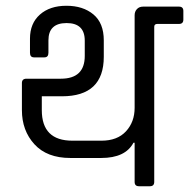

<svg xmlns="http://www.w3.org/2000/svg" viewBox="-20 -646 656 666"><path d="M447 -151H443Q415 -98 331 -98H224Q143 -98 99.5 -145.5Q56 -193 56 -264V-358Q56 -373 72 -373H191Q274 -373 274 -452V-505Q274 -566 211 -566Q148 -566 148 -506V-463Q148 -447 134 -447H98Q84 -447 84 -463V-512Q84 -565 118.5 -595.5Q153 -626 210.5 -626Q268 -626 304 -596Q340 -566 340 -506V-449Q340 -312 195 -312H125V-264Q125 -158 231 -158H332Q387 -158 417 -190.5Q447 -223 447 -272V-593Q447 -606 455 -614.5Q463 -623 476 -623H601Q616 -623 616 -608V-578Q616 -563 601 -563H526Q515 -563 515 -553V-15Q515 0 500 0H462Q447 0 447 -15Z"/></svg>

Font: Rajdhani Medium
Style: Regular
Weight: 500
Designer: Satya Rajpurohit, Jyotish Sonowal
Foundry: Indian Type Foundry
Version: Version 1.201 February 1, 2022